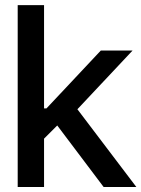

<svg xmlns="http://www.w3.org/2000/svg" viewBox="-20 -748 565 768"><path d="M50.8 0V-727.5H156.2V-314.5H166L383.3 -545.9H510.3L289.6 -311L525.4 0H394.5L209 -246.1L156.2 -193.4V0Z"/></svg>

Font: Inter Tight Medium
Style: Regular
Weight: 500
Designer: Rasmus Andersson
Foundry: rsms
Version: Version 3.004; ttfautohint (v1.8.4.7-5d5b)